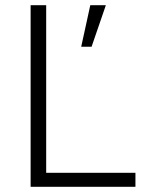

<svg xmlns="http://www.w3.org/2000/svg" viewBox="-20 -720 564 740"><path d="M98 -700H158V-54H502V0H98ZM328 -700H388L333 -540H293Z"/></svg>

Font: Moderustic Light
Style: Regular
Weight: 300
Designer: Tural Alisoy
Foundry: TAFT Foundry
Version: Version 2.120